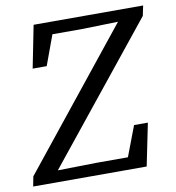

<svg xmlns="http://www.w3.org/2000/svg" viewBox="-80 -739 742 808"><g transform="rotate(-10 291.0 -335.0)"><path d="M-3 0 5 -42 469 -621 318 -617H188L141 -489H81L117 -670H585L576 -627L111 -49L278 -52H411L460 -181H519L482 0Z"/></g></svg>

Font: Source Serif 4 SmText
Style: Italic
Weight: 400
Italic angle: -12°
Designer: Frank Grießhammer
Foundry: Adobe
Version: Version 4.005;hotconv 1.1.0;makeotfexe 2.6.0